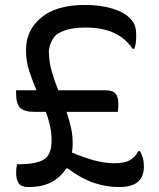

<svg xmlns="http://www.w3.org/2000/svg" viewBox="-20 -739 640 774"><path d="M45 -375H127Q111 -413 98 -452Q85 -491 85 -533V-540Q85 -617 146 -668Q207 -719 322 -719Q386 -719 433 -704.5Q480 -690 502 -667Q519 -651 524 -635Q529 -619 529 -593Q529 -579 527.5 -566.5Q526 -554 521 -542H515Q483 -588 436 -608Q389 -628 326 -628Q283 -628 253.5 -620Q224 -612 206 -598Q181 -572 177 -534Q177 -492 188 -453Q199 -414 215 -375H405Q435 -375 446 -361.5Q457 -348 457 -320Q457 -313 456.5 -304.5Q456 -296 455 -288H248Q259 -257 266 -225.5Q273 -194 273 -160Q273 -142 270 -124Q326 -101 365.5 -91Q405 -81 442 -81Q480 -81 502 -92.5Q524 -104 538 -130H544Q552 -117 556 -102Q560 -87 560 -67Q560 -27 536 -6Q512 15 459 15Q407 15 356.5 -2.5Q306 -20 253 -60H247Q223 -23 186 -4Q149 15 94 15Q66 15 55.5 0Q45 -15 45 -44Q45 -62 49 -77H56Q126 -77 157 -96Q188 -115 188 -174Q188 -204 181.5 -232.5Q175 -261 165 -288H120Q79 -288 62 -303.5Q45 -319 45 -361Z"/></svg>

Font: Recursive Mn Csl St
Style: Regular
Weight: 400
Monospace: yes
Version: Version 1.079;hotconv 1.0.112;makeotfexe 2.5.65598; ttfautoh